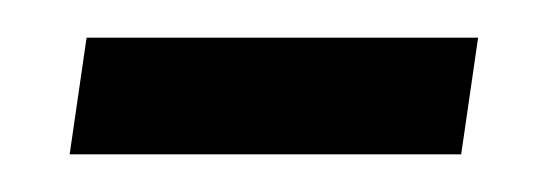

<svg xmlns="http://www.w3.org/2000/svg" viewBox="-20 -264 291 102"><path d="M234 -244 225 -182H17L26 -244Z"/></svg>

Font: Unna
Style: Bold Italic
Weight: 700
Italic angle: -8.05°
Designer: Jorge de Buen Unna
Foundry: Omnibus-Type
Version: Version 2.008